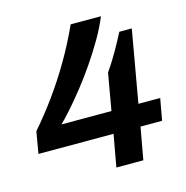

<svg xmlns="http://www.w3.org/2000/svg" viewBox="-104 -797 865 894"><g transform="rotate(-15 328.5 -349.5)"><path d="M348 0 376 -155H14L32 -260Q87 -323 137.5 -393Q188 -463 233 -540Q278 -617 315 -699H461Q441 -650 410.5 -597.5Q380 -545 345 -494Q310 -443 273.5 -397Q237 -351 205.5 -315.5Q174 -280 153 -260H394L425 -437Q439 -457 452.5 -478.5Q466 -500 479 -522.5Q492 -545 503.5 -566.5Q515 -588 525 -607H585L524 -260H629L610 -155H506L478 0Z"/></g></svg>

Font: Archivo SemiExpanded SemiBold
Style: Italic
Weight: 600
Width: 6
Italic angle: -10°
Designer: Hector Gatti
Foundry: Omnibus-Type
Version: Version 2.001